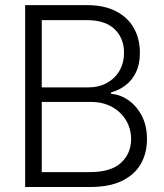

<svg xmlns="http://www.w3.org/2000/svg" viewBox="-20 -748 656 768"><path d="M80.6 0V-727.5H326.7Q397.5 -727.5 444.8 -702.6Q492.2 -677.7 515.9 -634.8Q539.6 -591.8 539.6 -537.1Q539.6 -491.7 524.2 -459.5Q508.8 -427.2 482.7 -407.2Q456.5 -387.2 424.3 -378.4V-372.6Q460 -370.1 492.7 -347.9Q525.4 -325.7 546.6 -285.9Q567.9 -246.1 567.9 -190.9Q567.9 -135.7 543.5 -92.8Q519 -49.8 468.8 -24.9Q418.5 0 339.8 0ZM147 -59.6H339.8Q424.3 -59.6 464.4 -97.2Q504.4 -134.8 504.4 -190.9Q504.4 -232.4 484.4 -266.4Q464.4 -300.3 428 -320.3Q391.6 -340.3 343.3 -340.3H147ZM147 -398.4H332.5Q375.5 -398.4 408 -416.5Q440.4 -434.6 458.3 -465.8Q476.1 -497.1 476.1 -537.1Q476.1 -594.7 438.7 -631.1Q401.4 -667.5 326.7 -667.5H147Z"/></svg>

Font: Inter Tight Light
Style: Regular
Weight: 300
Designer: Rasmus Andersson
Foundry: rsms
Version: Version 3.004